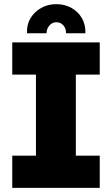

<svg xmlns="http://www.w3.org/2000/svg" viewBox="-20 -904 539 924"><path d="M251 -884Q292 -884 324.5 -865.5Q357 -847 374.5 -816Q392 -785 391 -744H298Q298 -767 285 -782Q272 -797 251 -797Q231 -797 217.5 -781Q204 -765 204 -744H110Q108 -785 126.5 -816Q145 -847 177.5 -865.5Q210 -884 251 -884ZM39 0V-155H153V-545H39V-700H460V-545H345V-155H460V0Z"/></svg>

Font: MuseoModerno Thin ExtraBold
Style: Regular
Weight: 800
Version: Version 1.002